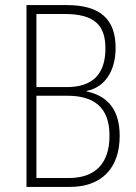

<svg xmlns="http://www.w3.org/2000/svg" viewBox="-20 -827 534 754"><path d="M243 -807H84V-93H255C376 -93 450 -164 450 -293C450 -388 410 -449 320 -468V-470C393 -484 434 -550 434 -639C434 -752 373 -807 243 -807ZM242 -485H123V-772H234C350 -772 394 -729 394 -637C394 -536 344 -485 242 -485ZM123 -451H244C346 -451 410 -409 410 -294C410 -182 351 -128 251 -128H123Z"/></svg>

Font: Noto Sans Telugu UI Condensed ExtraLight
Style: Regular
Weight: 200
Width: 3
Designer: Jelle Bosma - Monotype Design Team
Foundry: Monotype Imaging Inc.
Version: Version 2.005